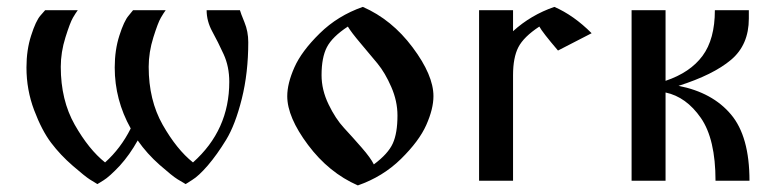

<svg xmlns="http://www.w3.org/2000/svg" viewBox="-20 -530 2281 563"><path d="M524.4 9.8 543 -2C556 -9.8 571.4 -24.1 589.4 -44.9C607.3 -65.8 625.2 -90.8 643.1 -120.1C661 -149.4 676.3 -189.5 689 -240.2C701.7 -291 708 -346.4 708 -406.2C708 -427.1 704.3 -446.6 696.8 -464.8C689.3 -483.1 684.9 -494.8 683.6 -500H585.9C585.9 -478.5 591.5 -457.7 602.5 -437.5C613.6 -417.3 624.7 -395.2 635.7 -371.1C646.8 -347 652.3 -320 652.3 -290C652.3 -195.6 616.9 -116.9 545.9 -53.7C514 -79.1 484.4 -115.9 457 -164.1C429.7 -212.2 416 -268.9 416 -334C416 -362.6 420.6 -391.4 429.7 -420.4C438.8 -449.4 446.1 -468.6 451.7 -478C457.2 -487.5 461.9 -494.8 465.8 -500H370.1L357.4 -484.4C348.3 -474 339.2 -454.4 330.1 -425.8C321 -397.8 316.4 -366.5 316.4 -332C316.4 -268.9 332 -209.3 363.3 -153.3C343.8 -114.3 318.7 -81.1 288.1 -53.7C256.2 -79.1 226.6 -115.9 199.2 -164.1C171.9 -212.2 158.2 -268.9 158.2 -334C158.2 -362.6 162.8 -391.4 171.9 -420.4C181 -449.4 188.3 -468.6 193.8 -478C199.4 -487.5 204.1 -494.8 208 -500H112.3L98.6 -484.4C89.5 -474 80.4 -454.4 71.3 -425.8C62.2 -397.8 57.6 -366.5 57.6 -332C57.6 -288.4 65.1 -246.7 80.1 -207C95.1 -167.3 111.7 -135.4 129.9 -111.3C148.1 -87.2 169.3 -64.8 193.4 -43.9C217.4 -23.1 234 -9.8 243.2 -3.9C252.3 2 259.8 6.5 265.6 9.8L283.2 -1C294.9 -8.1 310.9 -22.5 331.1 -43.9C350.6 -65.4 368.2 -90.2 383.8 -118.2C402 -92.1 423.5 -68.2 448.2 -46.4C473 -24.6 490.4 -10.6 500.5 -4.4C510.6 1.8 518.6 6.5 524.4 9.8Z M1076.2 -47.9C1070.3 -60.2 1058.4 -76.7 1040.5 -97.2C1022.6 -117.7 1005.4 -136.9 988.8 -154.8C972.2 -172.7 957 -195.8 943.4 -224.1C929.7 -252.4 922.9 -280.9 922.9 -309.6C922.9 -344.1 928.1 -371.4 938.5 -391.6C948.9 -411.8 969.4 -432 1000 -452.1C1006.5 -441.1 1018.9 -424.8 1037.1 -403.3C1055.3 -381.8 1071.9 -362 1086.9 -343.8C1101.9 -325.5 1115.4 -302.6 1127.4 -274.9C1139.5 -247.2 1145.5 -219.4 1145.5 -191.4C1145.5 -156.9 1141 -129.6 1131.8 -109.4C1122.7 -89.2 1104.2 -68.7 1076.2 -47.9ZM1043.9 -509.8C995.1 -492.8 953 -467 917.5 -432.1C882 -397.3 857.3 -364.1 843.3 -332.5C829.3 -300.9 822.3 -272.8 822.3 -248C822.3 -207 842.6 -159.3 883.3 -105C924 -50.6 972.7 -11.1 1029.3 13.7C1078.1 -3.3 1120.3 -29.1 1155.8 -64C1191.2 -98.8 1216 -132 1230 -163.6C1244 -195.1 1251 -223.3 1251 -248C1251 -289.1 1230.6 -336.8 1189.9 -391.1C1149.3 -445.5 1100.6 -485 1043.9 -509.8Z M1384.8 -500V0H1484.4V-309.6C1484.4 -344.1 1489.6 -371.4 1500 -391.6C1510.4 -411.8 1530.9 -432 1561.5 -452.1C1567.4 -441.1 1585.6 -417.6 1616.2 -381.8L1714.8 -432.6C1679.7 -467.8 1643.2 -493.5 1605.5 -509.8C1559.9 -494.1 1519.5 -470.4 1484.4 -438.5V-500Z M1832 -500V0H1931.6V-258.8C1972 -250.3 2006.5 -225.4 2035.2 -184.1C2063.8 -142.7 2078.1 -81.4 2078.1 0H2177.7C2177.7 -86.6 2159.7 -151.4 2123.5 -194.3C2087.4 -237.3 2036.1 -265.3 1969.7 -278.3C2037.4 -299.8 2088.7 -325.2 2123.5 -354.5C2158.4 -383.8 2175.8 -424.2 2175.8 -475.6V-500H2076.2C2076.2 -443.4 2064.1 -398.8 2040 -366.2C2016 -333.7 1979.8 -309.2 1931.6 -293V-500Z"/></svg>

Font: TriodPostnaja
Style: Medium
Weight: 500
Version: 20110805; ttfautohint (v0.96) -l 8 -r 50 -G 200 -x 14 -w "G"